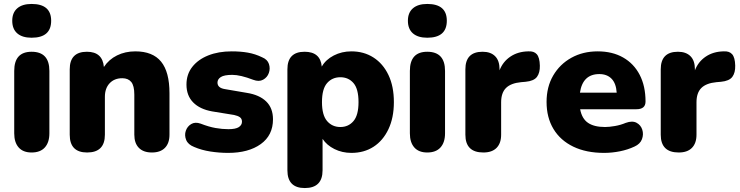

<svg xmlns="http://www.w3.org/2000/svg" viewBox="-20 -763 3747 972"><path d="M140 9Q97 9 74.5 -16.5Q52 -42 52 -88V-404Q52 -501 140 -501Q230 -501 230 -404V-88Q230 -42 207 -16.5Q184 9 140 9ZM140 -572Q93 -572 67.5 -594Q42 -616 42 -658Q42 -699 67.5 -721Q93 -743 140 -743Q239 -743 239 -658Q239 -572 140 -572Z M421 9Q333 9 333 -81V-412Q333 -501 420 -501Q499 -501 506 -424Q531 -462 572.5 -482.5Q614 -503 665 -503Q753 -503 795.5 -451Q838 -399 838 -291V-81Q838 -38 815 -14.5Q792 9 749 9Q706 9 683 -14.5Q660 -38 660 -81V-284Q660 -329 644.5 -348Q629 -367 599 -367Q559 -367 535 -341.5Q511 -316 511 -273V-81Q511 9 421 9Z M1135 11Q1090 11 1045 4Q1000 -3 963 -19Q932 -31 922.5 -54.5Q913 -78 920.5 -100.5Q928 -123 948 -135Q968 -147 996 -137Q1037 -121 1071 -115Q1105 -109 1136 -109Q1173 -109 1189 -119.5Q1205 -130 1205 -147Q1205 -162 1194.5 -169.5Q1184 -177 1165 -181L1054 -199Q992 -210 958 -244.5Q924 -279 924 -335Q924 -387 953.5 -424.5Q983 -462 1034.5 -482.5Q1086 -503 1153 -503Q1198 -503 1235 -496.5Q1272 -490 1307 -473Q1334 -462 1341.5 -439Q1349 -416 1341 -393.5Q1333 -371 1312 -359.5Q1291 -348 1262 -359Q1197 -384 1156 -384Q1115 -384 1098 -373Q1081 -362 1081 -345Q1081 -318 1118 -312L1229 -293Q1293 -283 1327.5 -249.5Q1362 -216 1362 -159Q1362 -78 1300 -33.5Q1238 11 1135 11Z M1703 -120Q1744 -120 1769.5 -150Q1795 -180 1795 -246Q1795 -313 1769.5 -342.5Q1744 -372 1703 -372Q1662 -372 1636 -342.5Q1610 -313 1610 -246Q1610 -180 1636 -150Q1662 -120 1703 -120ZM1523 189Q1435 189 1435 99V-412Q1435 -501 1522 -501Q1602 -501 1609 -426Q1629 -461 1669.5 -482Q1710 -503 1759 -503Q1822 -503 1870.5 -472Q1919 -441 1946.5 -383.5Q1974 -326 1974 -246Q1974 -167 1946.5 -109Q1919 -51 1871 -20Q1823 11 1759 11Q1712 11 1673 -8.5Q1634 -28 1613 -60V99Q1613 189 1523 189Z M2143 9Q2100 9 2077.5 -16.5Q2055 -42 2055 -88V-404Q2055 -501 2143 -501Q2233 -501 2233 -404V-88Q2233 -42 2210 -16.5Q2187 9 2143 9ZM2143 -572Q2096 -572 2070.5 -594Q2045 -616 2045 -658Q2045 -699 2070.5 -721Q2096 -743 2143 -743Q2242 -743 2242 -658Q2242 -572 2143 -572Z M2427 9Q2336 9 2336 -81V-412Q2336 -501 2423 -501Q2464 -501 2486.5 -478.5Q2509 -456 2509 -412V-407Q2526 -451 2564 -476.5Q2602 -502 2654 -503Q2683 -505 2697.5 -488.5Q2712 -472 2713 -431Q2714 -395 2698.5 -374Q2683 -353 2641 -349L2618 -347Q2566 -342 2541.5 -317.5Q2517 -293 2517 -245V-81Q2517 -38 2494 -14.5Q2471 9 2427 9Z M3038 11Q2948 11 2882.5 -20.5Q2817 -52 2782 -110Q2747 -168 2747 -247Q2747 -323 2780.5 -380.5Q2814 -438 2872.5 -470.5Q2931 -503 3006 -503Q3080 -503 3134.5 -472Q3189 -441 3218.5 -384Q3248 -327 3248 -249Q3248 -210 3202 -210H2917Q2926 -162 2957 -141Q2988 -120 3043 -120Q3064 -120 3093 -125Q3122 -130 3148 -141Q3181 -153 3202.5 -141.5Q3224 -130 3231.5 -106.5Q3239 -83 3230 -58.5Q3221 -34 3192 -21Q3158 -5 3118 3Q3078 11 3038 11ZM2916 -294H3102Q3099 -341 3076 -364.5Q3053 -388 3014 -388Q2930 -388 2916 -294Z M3416 9Q3325 9 3325 -81V-412Q3325 -501 3412 -501Q3453 -501 3475.5 -478.5Q3498 -456 3498 -412V-407Q3515 -451 3553 -476.5Q3591 -502 3643 -503Q3672 -505 3686.5 -488.5Q3701 -472 3702 -431Q3703 -395 3687.5 -374Q3672 -353 3630 -349L3607 -347Q3555 -342 3530.5 -317.5Q3506 -293 3506 -245V-81Q3506 -38 3483 -14.5Q3460 9 3416 9Z"/></svg>

Font: Chiron GoRound TC H
Style: Regular
Weight: 900
Designer: Ryoko NISHIZUKA 西塚涼子 (kana, bopomofo & ideographs); Paul D. Hunt (Latin, Greek & Cyrillic); Sandoll Communications 산돌커뮤니
Foundry: Adobe
Version: Version 1.000;hotconv 1.1.1;makeotfexe 2.6.0